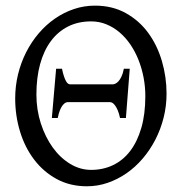

<svg xmlns="http://www.w3.org/2000/svg" viewBox="-20 -650 658 685"><path d="M429.2 -229H408.2Q404.8 -245.6 400.1 -256.3Q395.5 -267.1 390.6 -273.7Q385.7 -280.3 381.1 -283Q376.5 -285.6 373 -285.6H221.2Q218.3 -285.6 213.6 -283.4Q209 -281.2 203.9 -274.9Q198.7 -268.6 194.1 -257.6Q189.5 -246.6 186 -229H165L180.2 -404.8H201.2Q204.6 -388.2 208.3 -377.4Q211.9 -366.7 215.6 -360.4Q219.2 -354 222.9 -351.6Q226.6 -349.1 230 -349.1H382.8Q385.7 -349.1 391.1 -351.3Q396.5 -353.5 402.1 -359.4Q407.7 -365.2 413.1 -376.2Q418.5 -387.2 421.9 -404.8H442.9ZM498.5 -307.1Q498.5 -340.8 492.2 -373.8Q485.8 -406.7 474.1 -436.3Q462.4 -465.8 445.3 -491Q428.2 -516.1 406.7 -534.4Q385.3 -552.7 359.6 -563.2Q334 -573.7 305.2 -573.7Q258.8 -573.7 222.7 -555.4Q186.5 -537.1 161.4 -503.2Q136.2 -469.2 123 -420.9Q109.9 -372.6 109.9 -313Q109.9 -258.3 125.7 -209.5Q141.6 -160.6 168.2 -123.8Q194.8 -86.9 230.2 -65.4Q265.6 -43.9 305.2 -43.9Q347.7 -43.9 383.1 -60.8Q418.5 -77.6 444.1 -110.8Q469.7 -144 484.1 -193.4Q498.5 -242.7 498.5 -307.1ZM574.2 -315.9Q574.2 -271.5 563.7 -230Q553.2 -188.5 534.2 -151.6Q515.1 -114.7 489 -84.2Q462.9 -53.7 431.2 -31.7Q399.4 -9.8 363.8 2.4Q328.1 14.6 290 14.6Q230 14.6 182.4 -11.2Q134.8 -37.1 101.8 -80.6Q68.8 -124 51.5 -180.7Q34.2 -237.3 34.2 -298.8Q34.2 -343.3 44.4 -385Q54.7 -426.8 73.2 -463.4Q91.8 -500 117.9 -530.8Q144 -561.5 175.8 -583.5Q207.5 -605.5 243.7 -617.7Q279.8 -629.9 318.8 -629.9Q380.9 -629.9 428.7 -603.3Q476.6 -576.7 508.8 -532.7Q541 -488.8 557.6 -432.1Q574.2 -375.5 574.2 -315.9Z"/></svg>

Font: Noto Serif Devanagari
Style: Bold
Weight: 700
Designer: Monotype Design Team
Foundry: Monotype Imaging Inc.
Version: Version 1.01